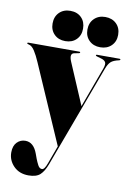

<svg xmlns="http://www.w3.org/2000/svg" viewBox="-97 -713 699 1018"><g transform="rotate(10 252.0 -204.0)"><path d="M266 63Q242.5 127 227.5 167.2Q212.5 207.5 192 226.2Q171.5 245 129.5 245Q80 245 49.5 214Q19 183 19 140.5Q19 105 37.5 86Q56 67 82.5 67Q127 67 148 124.5L157.5 150.5Q164 167.5 172.5 183.5Q181 199.5 194.5 199.5Q208 199.5 221 163Q234 126.5 256.5 66.5L73 -354Q58 -389 43.2 -412Q28.5 -435 12 -438.5Q5 -440 3.5 -441.2Q2 -442.5 2 -444Q2 -448 7 -448H282Q287 -448 287 -444Q287 -441 281 -439.5L257 -435Q230 -430 248.5 -387L343 -165.5L422.5 -381.5Q431.5 -406.5 425.5 -417Q419.5 -427.5 401.5 -432.5L377.5 -439.5Q371.5 -441.5 371.5 -444Q371.5 -448 376.5 -448H498.5Q503.5 -448 503.5 -444Q503.5 -441 497.5 -439.5Q467 -433 453.8 -420.8Q440.5 -408.5 430.5 -381ZM198 -490Q161.5 -490 138.8 -512.5Q116 -535 116 -571Q116 -608 138.8 -630.5Q161.5 -653 198 -653Q235 -653 257.5 -630.5Q280 -608 280 -571Q280 -535 257.5 -512.5Q235 -490 198 -490ZM386 -490Q349.5 -490 326.5 -512.5Q303.5 -535 303.5 -571Q303.5 -607.5 326.5 -630.2Q349.5 -653 386 -653Q423 -653 446 -630.5Q469 -608 469 -571Q469 -535 446 -512.5Q423 -490 386 -490Z"/></g></svg>

Font: Fraunces 144pt S000 Black
Style: Regular
Weight: 900
Version: Version 1.000; ttfautohint (v1.8.3)